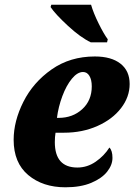

<svg xmlns="http://www.w3.org/2000/svg" viewBox="-20 -786 571 816"><path d="M38 -192Q38 -271 79.5 -353.5Q121 -436 199.5 -491Q278 -546 383 -546Q453 -546 492 -515.5Q531 -485 531 -429Q531 -374 494.5 -326.5Q458 -279 394 -250.5Q330 -222 252 -222H216Q213 -204 213 -182Q213 -74 309 -74Q351 -74 387 -99Q423 -124 445 -159Q458 -146 458 -115Q458 -85 435.5 -56.5Q413 -28 368 -9Q323 10 258 10Q162 10 100 -42Q38 -94 38 -192ZM229 -285Q289 -285 329.5 -322Q370 -359 370 -419Q370 -447 360 -463.5Q350 -480 333 -480Q309 -480 285.5 -451.5Q262 -423 245 -377.5Q228 -332 222 -285ZM195 -756 198 -766H367Q377 -731 399 -686.5Q421 -642 438 -619L435 -606H366Q322 -627 268.5 -676.5Q215 -726 195 -756Z"/></svg>

Font: Noto Serif NarrowBlack
Style: Italic
Weight: 900
Width: 4
Italic angle: -12°
Designer: Monotype Design Team
Foundry: Monotype Imaging Inc.
Version: Version 1.001